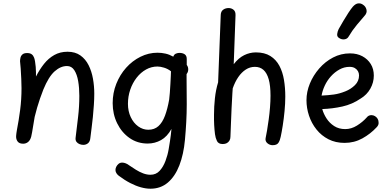

<svg xmlns="http://www.w3.org/2000/svg" viewBox="-20 -870 2367 1169"><path d="M487 12Q476 12 464.5 7.5Q453 3 446 -6Q439 -15 440 -29Q448 -96 455.5 -158.5Q463 -221 463 -287Q463 -335 456 -376Q449 -417 432.5 -442.5Q416 -468 388 -468Q349 -468 312.5 -435.5Q276 -403 244 -325Q233 -297 223.5 -269.5Q214 -242 206 -214.5Q198 -187 191 -158Q189 -147 186.5 -131Q184 -115 181 -98Q178 -81 175.5 -65Q173 -49 170 -38Q164 -16 151 -5.5Q138 5 121 5Q99 5 89 -6.5Q79 -18 78 -36Q78 -41 78.5 -46.5Q79 -52 80 -60Q81 -68 83 -79Q94 -135 102.5 -199.5Q111 -264 111 -333Q111 -357 109.5 -390Q108 -423 106 -453Q104 -483 102 -497Q102 -506 104.5 -518Q107 -530 116.5 -538.5Q126 -547 145 -547Q163 -547 173 -539.5Q183 -532 188 -518Q191 -510 193.5 -495Q196 -480 197.5 -462.5Q199 -445 199 -429.5Q199 -414 199 -404Q221 -447 248 -481Q275 -515 310.5 -535Q346 -555 391 -555Q438 -555 469.5 -532.5Q501 -510 519.5 -473Q538 -436 546 -391Q554 -346 554 -300Q554 -267 551.5 -230.5Q549 -194 545.5 -158Q542 -122 537.5 -89Q533 -56 530 -29Q528 -8 516 2Q504 12 487 12Z M666 -242Q666 -304 688 -359.5Q710 -415 748 -457.5Q786 -500 835.5 -524.5Q885 -549 939 -549Q964 -549 988 -543.5Q1012 -538 1035 -525Q1040 -539 1051 -543.5Q1062 -548 1072 -548Q1092 -548 1104.5 -539.5Q1117 -531 1117 -511V-475Q1122 -468 1124 -461.5Q1126 -455 1126 -447Q1126 -431 1116 -419V-392Q1116 -354 1116.5 -315.5Q1117 -277 1117 -236Q1117 -182 1114 -127Q1111 -72 1106 -18Q1098 70 1072 137Q1046 204 1002 241.5Q958 279 896 279Q869 279 838 270.5Q807 262 773 244.5Q739 227 703 200Q694 193 688.5 184Q683 175 683 165Q683 155 688 145Q693 135 702 127.5Q711 120 724 120Q734 120 745.5 124.5Q757 129 767 137Q786 150 807.5 163.5Q829 177 851.5 185.5Q874 194 896 194Q930 194 952 170Q974 146 987.5 110Q1001 74 1007 38Q1012 8 1015 -11.5Q1018 -31 1020 -47.5Q1022 -64 1024 -85Q998 -38 960.5 -17Q923 4 879 4Q817 4 769 -29.5Q721 -63 693.5 -119Q666 -175 666 -242ZM883 -80Q920 -80 944.5 -102Q969 -124 984.5 -165.5Q1000 -207 1010 -264Q1012 -279 1014 -305Q1016 -331 1017.5 -359Q1019 -387 1020 -408.5Q1021 -430 1021 -436Q1002 -451 979 -458Q956 -465 939 -465Q902 -465 869.5 -447Q837 -429 812 -397Q787 -365 773 -324Q759 -283 759 -238Q759 -193 776 -157Q793 -121 821.5 -100.5Q850 -80 883 -80Z M1324 -780Q1325 -801 1339 -811Q1353 -821 1372 -821Q1389 -821 1402 -810.5Q1415 -800 1414 -777L1403 -479Q1432 -517 1466.5 -534Q1501 -551 1538 -551Q1591 -551 1626 -529Q1661 -507 1681 -469.5Q1701 -432 1709 -383.5Q1717 -335 1717 -282Q1717 -240 1712.5 -193.5Q1708 -147 1701.5 -105.5Q1695 -64 1689 -37Q1685 -16 1675.5 -1Q1666 14 1640 14Q1622 14 1608 2Q1594 -10 1597 -28Q1601 -46 1606 -76Q1611 -106 1616 -142.5Q1621 -179 1624 -216.5Q1627 -254 1627 -287Q1627 -349 1616 -387.5Q1605 -426 1584 -444.5Q1563 -463 1532 -463Q1502 -463 1476.5 -446.5Q1451 -430 1431 -401Q1411 -372 1397 -332L1395 -304Q1392 -255 1390 -211.5Q1388 -168 1386.5 -126Q1385 -84 1383 -37Q1383 -24 1377 -14Q1371 -4 1361 1.5Q1351 7 1336 7Q1310 7 1301 -11.5Q1292 -30 1289 -53Q1287 -67 1286 -81Q1285 -95 1284 -109.5Q1283 -124 1283 -139.5Q1283 -155 1283 -172Q1283 -220 1288.5 -271.5Q1294 -323 1308 -369Z M2078 0Q2023 0 1980 -22Q1937 -44 1907 -81.5Q1877 -119 1861.5 -165.5Q1846 -212 1846 -260Q1846 -311 1866.5 -361Q1887 -411 1923.5 -453Q1960 -495 2008 -520Q2056 -545 2111 -545Q2154 -545 2186.5 -527.5Q2219 -510 2237.5 -480Q2256 -450 2256 -410Q2256 -368 2235 -330.5Q2214 -293 2176 -270Q2125 -235 2064.5 -221.5Q2004 -208 1942 -206Q1950 -177 1968 -149Q1986 -121 2014.5 -102.5Q2043 -84 2082 -84Q2119 -84 2153.5 -105.5Q2188 -127 2213 -155Q2219 -163 2226.5 -166Q2234 -169 2241 -169Q2253 -169 2263 -163Q2273 -157 2279 -147Q2285 -137 2285 -125Q2286 -117 2283 -109.5Q2280 -102 2273 -95Q2236 -55 2186.5 -27.5Q2137 0 2078 0ZM1938 -288Q1978 -290 2012 -294.5Q2046 -299 2083 -314Q2116 -327 2141 -351.5Q2166 -376 2166 -411Q2166 -425 2159.5 -436.5Q2153 -448 2140.5 -455.5Q2128 -463 2108 -463Q2076 -463 2047 -447Q2018 -431 1995 -405.5Q1972 -380 1957.5 -349Q1943 -318 1938 -288Z M2103 -648Q2095 -633 2077.5 -630.5Q2060 -628 2044 -639Q2031 -647 2033 -663Q2035 -679 2042 -693Q2055 -716 2070.5 -742.5Q2086 -769 2101.5 -792.5Q2117 -816 2128 -829Q2145 -848 2161.5 -849.5Q2178 -851 2192 -840Q2207 -830 2211.5 -810.5Q2216 -791 2199 -773Q2182 -754 2153 -719Q2124 -684 2103 -648Z"/></svg>

Font: Playpen Sans
Style: Regular
Weight: 400
Designer: Laura Meseguer, Veronika Burian, José Scaglione, Kostas Bartsokas, Vera Evstafieva, Tom Grace, Yorlmar Campos
Foundry: TypeTogether
Version: Version 2.000